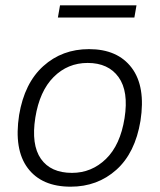

<svg xmlns="http://www.w3.org/2000/svg" viewBox="-20 -695 602 723"><path d="M246 8Q137 8 84.5 -62Q32 -132 52 -262Q72 -382 143 -446Q214 -510 315 -510Q423 -510 476 -439.5Q529 -369 509 -240Q489 -119 418 -55.5Q347 8 246 8ZM251 -44Q325 -44 379 -96.5Q433 -149 449 -250Q465 -351 426.5 -404.5Q388 -458 310 -458Q235 -458 182 -405Q129 -352 113 -252Q97 -150 134 -97Q171 -44 251 -44ZM198 -629 206 -675H494L486 -629Z"/></svg>

Font: Mulish Light
Style: Italic
Weight: 300
Italic angle: -9°
Designer: Vernon Adams
Foundry: Vernon Adams
Version: Version 3.603; ttfautohint (v1.8.3)